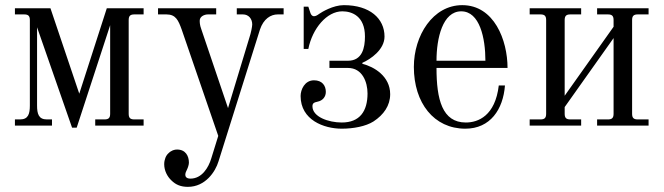

<svg xmlns="http://www.w3.org/2000/svg" viewBox="-20 -488 2578 746"><path d="M38 0H182V-24H162C130 -24 124 -46 124 -78V-382L260 8H278L408 -390V-46C408 -30 402 -24 386 -24H350V0H538V-24H502C486 -24 480 -30 480 -46V-410C480 -426 486 -432 502 -432H538V-456H395L288 -124L176 -456H38V-432H74C90 -432 96 -426 96 -410V-78C96 -46 90 -24 58 -24H38Z M594 -432H627C663 -432 673 -409 686 -373L828 40L801 127C790 164 764 206 720 206C703 206 700 197 700 191C700 185 703 177 706 172C710 164 714 152 714 144C714 118 701 93 668 93C658 93 646 96 634 108C625 116 618 132 618 150C618 175 630 198 646 213C663 230 683 238 710 238C778 238 817 179 829 139L990 -373C1004 -415 1032 -432 1059 -432H1082V-456H900V-432H924C946 -432 960 -415 960 -393C960 -385 955 -359 949 -342L866 -68L762 -375C756 -391 756 -402 756 -408C756 -424 774 -432 788 -432H820V-456H594Z M1148 -115C1148 -22 1238 12 1308 12C1353 12 1401 3 1431 -16C1471 -42 1496 -78 1496 -122C1496 -192 1433 -229 1388 -240V-244C1420 -258 1474 -295 1474 -346C1474 -416 1417 -468 1316 -468C1274 -468 1230 -441 1220 -434C1212 -428 1206 -425 1200 -425C1192 -425 1188 -432 1186 -438L1178 -462H1160V-298H1178C1194 -378 1250 -444 1310 -444C1348 -444 1398 -425 1398 -346C1398 -303 1388 -252 1332 -252H1260V-224H1332C1388 -224 1408 -169 1408 -125C1408 -56 1378 -12 1308 -12C1256 -12 1194 -34 1194 -75C1194 -87 1200 -90 1214 -93C1234 -97 1246 -112 1246 -131C1246 -155 1232 -176 1200 -176C1164 -176 1148 -140 1148 -115Z M1676 -252C1676 -340 1700 -444 1772 -444C1844 -444 1866 -340 1866 -252ZM1588 -228C1588 -88 1666 12 1788 12C1885 12 1935 -63 1942 -156H1918C1904 -38 1838 -12 1790 -12C1698 -12 1676 -102 1676 -224H1952C1952 -332 1900 -468 1776 -468C1662 -468 1588 -350 1588 -228Z M2038 0H2238V-24H2196C2180 -24 2174 -30 2174 -46V-72L2364 -340V-46C2364 -30 2358 -24 2342 -24H2300V0H2500V-24H2458C2442 -24 2436 -30 2436 -46V-410C2436 -426 2442 -432 2458 -432H2500V-456H2300V-432H2342C2358 -432 2364 -426 2364 -410V-384L2174 -116V-410C2174 -426 2180 -432 2196 -432H2238V-456H2038V-432H2080C2096 -432 2102 -426 2102 -410V-46C2102 -30 2096 -24 2080 -24H2038Z"/></svg>

Font: Old Standard
Style: Regular
Weight: 400
Designer: Alexey Kryukov <alexios@thessalonica.org.ru>
Version: Version 2.0